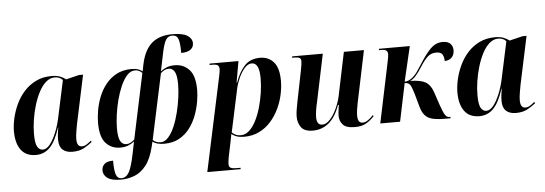

<svg xmlns="http://www.w3.org/2000/svg" viewBox="-58 -955 3917 1381"><g transform="rotate(-5 1900.0 -265.0)"><path d="M170 10Q99 10 63 -38.5Q27 -87 27 -174Q27 -217 38.5 -267.5Q50 -318 73 -367.5Q96 -417 132 -457Q168 -497 217.5 -521.5Q267 -546 331 -546Q368 -546 393 -536Q418 -526 434 -513L529 -536H558L484 -188Q480 -167 474.5 -134.5Q469 -102 469 -79Q469 -23 505 -23Q523 -23 539.5 -33.5Q556 -44 572 -58L577 -48Q551 -27 517.5 -8.5Q484 10 433 10Q389 10 363.5 -13Q338 -36 338 -85Q338 -111 341 -131.5Q344 -152 347 -173H345Q314 -76 272.5 -33Q231 10 170 10ZM223 -24Q251 -24 276 -56.5Q301 -89 321 -138.5Q341 -188 352 -240L410 -510Q390 -534 352 -534Q318 -534 289 -508.5Q260 -483 238 -440.5Q216 -398 200.5 -346.5Q185 -295 177 -242Q169 -189 169 -142Q169 -74 184 -49Q199 -24 223 -24Z M764 240Q697 240 667 218Q637 196 637 162Q637 135 656 117Q675 99 719 99Q719 172 730 201Q741 230 768 230Q802 230 822.5 195Q843 160 862 68L881 -25Q860 -9 836 0.5Q812 10 779 10Q716 10 675.5 -34Q635 -78 635 -180Q635 -220 643 -268.5Q651 -317 670 -366Q689 -415 721 -455.5Q753 -496 799 -521Q845 -546 908 -546Q936 -546 954.5 -540Q973 -534 987 -522L996 -568Q1017 -672 1072 -721Q1127 -770 1223 -770Q1298 -770 1331.5 -748Q1365 -726 1365 -692Q1365 -664 1342.5 -647Q1320 -630 1275 -630Q1275 -701 1264.5 -730.5Q1254 -760 1221 -760Q1190 -760 1174 -733Q1158 -706 1144 -637L1118 -511Q1140 -528 1164 -537Q1188 -546 1220 -546Q1284 -546 1325 -501.5Q1366 -457 1366 -355Q1366 -316 1357.5 -267.5Q1349 -219 1330.5 -170.5Q1312 -122 1281 -81Q1250 -40 1204.5 -15Q1159 10 1096 10Q1041 10 1013 -13L1004 25Q983 110 946 157Q909 204 861.5 222Q814 240 764 240ZM825 -11Q841 -11 855.5 -18.5Q870 -26 884 -39L984 -511Q963 -534 932 -534Q900 -534 874.5 -505.5Q849 -477 829 -431.5Q809 -386 795 -332Q781 -278 774 -224.5Q767 -171 767 -129Q767 -63 782.5 -37Q798 -11 825 -11ZM1072 -3Q1102 -3 1127.5 -31.5Q1153 -60 1172.5 -105.5Q1192 -151 1205.5 -205.5Q1219 -260 1226 -312.5Q1233 -365 1233 -407Q1233 -471 1218 -498Q1203 -525 1175 -525Q1159 -525 1145 -518Q1131 -511 1117 -498L1016 -25Q1025 -14 1040.5 -8.5Q1056 -3 1072 -3Z M1533 -443Q1536 -458 1538 -470.5Q1540 -483 1540 -489Q1540 -510 1529.5 -518Q1519 -526 1490 -526H1470L1472 -536H1680L1653 -383H1657Q1683 -457 1724 -501.5Q1765 -546 1837 -546Q1897 -546 1934.5 -503.5Q1972 -461 1972 -368Q1972 -322 1961 -270Q1950 -218 1926.5 -168.5Q1903 -119 1867.5 -78.5Q1832 -38 1783.5 -14Q1735 10 1674 10Q1642 10 1620.5 2.5Q1599 -5 1583 -18Q1581 -4 1578.5 7.5Q1576 19 1573 35L1549 151Q1547 164 1545.5 175.5Q1544 187 1544 195Q1544 217 1557.5 223.5Q1571 230 1599 230H1629L1627 240H1387ZM1651 -3Q1684 -3 1711.5 -28Q1739 -53 1760.5 -95Q1782 -137 1797 -189Q1812 -241 1820 -295.5Q1828 -350 1828 -400Q1828 -511 1773 -511Q1746 -511 1722 -484Q1698 -457 1680 -417.5Q1662 -378 1654 -342L1587 -29Q1596 -19 1612.5 -11Q1629 -3 1651 -3Z M2473 10Q2410 10 2386.5 -17Q2363 -44 2363 -81Q2363 -89 2364.5 -104.5Q2366 -120 2368 -135.5Q2370 -151 2372 -159H2366Q2334 -72 2285 -31.5Q2236 9 2170 9Q2109 9 2085.5 -24Q2062 -57 2062 -101Q2062 -125 2067.5 -156Q2073 -187 2078 -213L2122 -432Q2126 -454 2128.5 -469.5Q2131 -485 2131 -494Q2131 -512 2121 -519Q2111 -526 2084 -526H2066L2068 -536H2289L2217 -192Q2210 -164 2205.5 -133.5Q2201 -103 2201 -85Q2201 -28 2241 -28Q2270 -28 2297 -57.5Q2324 -87 2345 -132Q2366 -177 2376 -223L2441 -536H2586L2508 -162Q2503 -140 2499.5 -114Q2496 -88 2496 -71Q2496 -17 2531 -17Q2551 -17 2571 -31Q2591 -45 2608 -64L2614 -57Q2591 -31 2558.5 -10.5Q2526 10 2473 10Z M3130 7Q3072 7 3036.5 -1Q3001 -9 2980.5 -31.5Q2960 -54 2948 -97L2923 -187Q2908 -239 2896.5 -256.5Q2885 -274 2857 -274L2800 0H2657L2747 -430Q2757 -475 2757 -492Q2757 -510 2746 -518Q2735 -526 2708 -526H2693L2695 -536H2917L2858 -284Q2874 -284 2887 -290Q2900 -296 2913 -306Q2936 -324 2955 -353Q2974 -382 3005 -429Q3048 -493 3080.5 -519Q3113 -545 3154 -545Q3192 -545 3210 -526.5Q3228 -508 3228 -479Q3228 -448 3210 -428Q3192 -408 3158 -407Q3158 -436 3146.5 -454.5Q3135 -473 3103 -473Q3068 -473 3044 -453.5Q3020 -434 2986 -382Q2959 -339 2938.5 -316.5Q2918 -294 2898 -286Q2972 -285 3007.5 -265Q3043 -245 3061 -194L3095 -93Q3114 -39 3126 -21Q3138 -3 3158 -3H3165L3163 7Z M3372 10Q3301 10 3265 -38.5Q3229 -87 3229 -174Q3229 -217 3240.5 -267.5Q3252 -318 3275 -367.5Q3298 -417 3334 -457Q3370 -497 3419.5 -521.5Q3469 -546 3533 -546Q3570 -546 3595 -536Q3620 -526 3636 -513L3731 -536H3760L3686 -188Q3682 -167 3676.5 -134.5Q3671 -102 3671 -79Q3671 -23 3707 -23Q3725 -23 3741.5 -33.5Q3758 -44 3774 -58L3779 -48Q3753 -27 3719.5 -8.5Q3686 10 3635 10Q3591 10 3565.5 -13Q3540 -36 3540 -85Q3540 -111 3543 -131.5Q3546 -152 3549 -173H3547Q3516 -76 3474.5 -33Q3433 10 3372 10ZM3425 -24Q3453 -24 3478 -56.5Q3503 -89 3523 -138.5Q3543 -188 3554 -240L3612 -510Q3592 -534 3554 -534Q3520 -534 3491 -508.5Q3462 -483 3440 -440.5Q3418 -398 3402.5 -346.5Q3387 -295 3379 -242Q3371 -189 3371 -142Q3371 -74 3386 -49Q3401 -24 3425 -24Z"/></g></svg>

Font: Noto Serif Display SemiCondensed
Style: Bold Italic
Weight: 700
Width: 4
Italic angle: -12°
Designer: Monotype Design Team
Foundry: Monotype Imaging Inc.
Version: Version 2.009